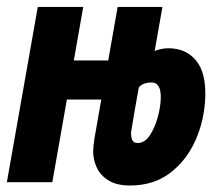

<svg xmlns="http://www.w3.org/2000/svg" viewBox="-31 -538 637 567"><path d="M353.5 9.8Q313 9.8 289.1 -5.4Q265.1 -20.5 254.6 -43.7Q244.1 -66.9 244.1 -90.8Q244.1 -97.7 245.1 -107.4Q246.1 -117.2 248 -129.4L268.1 -244.1H166.5L123.5 0H-10.7L80.6 -517.6H214.8L187 -359.4H288.6L316.4 -517.6H448.7L425.8 -387.7Q435.1 -391.1 445.1 -393.3Q455.1 -395.5 465.8 -395.5Q518.1 -395.5 547.9 -359.4Q577.6 -323.2 575.2 -252Q572.8 -182.6 545.9 -122.8Q519 -63 470.5 -26.6Q421.9 9.8 353.5 9.8ZM378.9 -279.8Q372.6 -244.6 366.7 -211.2Q360.8 -177.7 356.4 -149.9Q355 -139.6 358.4 -127.7Q361.8 -115.7 376 -115.7Q396.5 -115.7 411.6 -138.7Q426.8 -161.6 435.3 -193.4Q443.8 -225.1 443.8 -251.5Q443.8 -294.4 417 -294.4Q391.1 -294.4 378.9 -279.8Z"/></svg>

Font: Cascadia Mono
Style: Bold Italic
Weight: 700
Italic angle: -10°
Monospace: yes
Designer: Aaron Bell
Foundry: Saja Typeworks
Version: Version 2404.023; ttfautohint (v1.8.4)